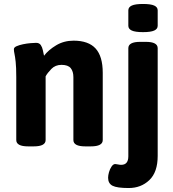

<svg xmlns="http://www.w3.org/2000/svg" viewBox="-20 -736 873 968"><path d="M701 -574Q662 -574 644.5 -582Q627 -590 627 -606V-684Q627 -700 644.5 -708Q662 -716 701 -716Q740 -716 757.5 -708Q775 -700 775 -684V-606Q775 -590 757.5 -582Q740 -574 701 -574ZM122 2Q62 2 62 -30V-347Q62 -397 59 -424Q56 -451 53 -464.5Q50 -478 50 -488Q50 -497 63.5 -503Q77 -509 96.5 -513Q116 -517 134.5 -518.5Q153 -520 162 -520Q178 -520 185.5 -509Q193 -498 196 -483Q199 -468 202 -455Q224 -484 263 -507.5Q302 -531 351 -531Q426 -531 462 -491.5Q498 -452 498 -369V-30Q498 2 438 2H410Q350 2 350 -30V-347Q350 -376 336.5 -392.5Q323 -409 290 -409Q259 -409 239 -388.5Q219 -368 210 -351V-30Q210 2 150 2ZM629 212Q570 212 547.5 200.5Q525 189 525 160Q525 148 529.5 132Q534 116 542.5 103.5Q551 91 561 91Q566 91 574.5 93Q583 95 591 95Q627 95 627 52V-493Q627 -525 687 -525H715Q775 -525 775 -493V50Q775 132 733 172Q691 212 629 212Z"/></svg>

Font: Asap
Style: Bold
Weight: 700
Designer: Pablo Cosgaya
Foundry: Omnibus-Type
Version: Version 3.001; ttfautohint (v1.8.3)